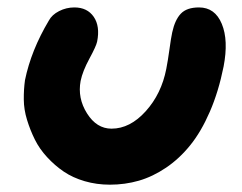

<svg xmlns="http://www.w3.org/2000/svg" viewBox="-20 -550 659 522"><path d="M278.8 -47.9Q242.7 -47.9 210.2 -57.4Q177.7 -66.9 153.3 -83.5Q128.9 -100.1 108.2 -122.6Q87.4 -145 74.7 -170.7Q62 -196.3 53.5 -224.1Q44.9 -252 44.7 -279.3Q44.4 -306.6 47.9 -332Q64.5 -413.1 112.8 -494.1Q121.1 -509.8 140.6 -519.8Q160.2 -529.8 182.1 -529.8Q217.3 -529.8 234.9 -504.2Q252.4 -478.5 244.1 -437Q241.7 -424.8 223.1 -390.6Q204.6 -356.4 199.2 -330.1Q190.4 -283.2 216.6 -241.7Q242.7 -200.2 283.2 -200.2Q333.5 -200.2 376.2 -247.6Q418.9 -294.9 432.1 -362.8Q436.5 -385.3 440.7 -415.8Q444.8 -446.3 448.2 -461.9Q455.6 -496.1 471.7 -512.9Q487.8 -529.8 521 -529.8Q564.5 -529.8 583 -485.1Q601.6 -440.4 587.9 -369.1Q574.2 -300.8 550.5 -246.3Q526.9 -191.9 497.3 -155.3Q467.8 -118.7 431.6 -94.2Q395.5 -69.8 357.7 -58.8Q319.8 -47.9 278.8 -47.9Z"/></svg>

Font: Shantell Sans Irregular Bouncy
Style: Bold Italic
Weight: 700
Italic angle: -11.31°
Designer: Stephen Nixon, Anya Danilova, Shantell Martin
Foundry: Arrow Type
Version: Version 1.006;[9816181b4]